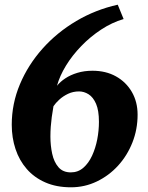

<svg xmlns="http://www.w3.org/2000/svg" viewBox="-20 -783 630 817"><path d="M282 14Q220 14 172.8 -6.8Q125.5 -27.5 93.8 -64Q62 -100.5 46 -148.8Q30 -197 30 -252Q30 -342 64.8 -424.5Q99.5 -507 161 -576Q222.5 -645 304.5 -693.5Q386.5 -742 481 -763L506 -702Q456.5 -687.5 410.5 -657.2Q364.5 -627 326 -587.2Q287.5 -547.5 260.8 -503.8Q234 -460 222.5 -418Q236 -435 257.8 -449.5Q279.5 -464 309 -473Q338.5 -482 373.5 -482Q430.5 -482 473.5 -458Q516.5 -434 541 -391.8Q565.5 -349.5 565.5 -295Q565.5 -232.5 543.5 -176.8Q521.5 -121 482.5 -78.2Q443.5 -35.5 392 -10.8Q340.5 14 282 14ZM281.5 -49.5Q312 -49.5 334.5 -69Q357 -88.5 371.8 -120.5Q386.5 -152.5 393.8 -190Q401 -227.5 401 -264.5Q401 -313 388.8 -341.2Q376.5 -369.5 357 -381.8Q337.5 -394 316.5 -394Q291 -394 269.5 -383.8Q248 -373.5 232.2 -359Q216.5 -344.5 207.5 -331Q203 -305.5 200.2 -284.5Q197.5 -263.5 196 -243.8Q194.5 -224 194.5 -202Q194.5 -164 202 -129Q209.5 -94 228.5 -71.8Q247.5 -49.5 281.5 -49.5Z"/></svg>

Font: Merriweather 28pt Black
Style: Italic
Weight: 900
Italic angle: -7.8°
Version: Version 2.101